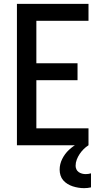

<svg xmlns="http://www.w3.org/2000/svg" viewBox="-20 -755 540 998"><path d="M68 0V-735H440V-647H169V-426H383V-338H169V-88H440V0ZM417 223Q402 223 387 220.5Q372 218 358 213.5Q344 209 331 201Q318 193 308.5 182Q299 171 294.5 156.5Q290 142 290 127Q290 98 303.5 71Q317 44 338.5 24Q360 4 386 -10Q412 -24 440 -32V0Q426 9 414.5 20.5Q403 32 394 45.5Q385 59 379 74.5Q373 90 373 107Q373 116 377 125Q381 134 389 139.5Q397 145 406.5 147.5Q416 150 425 150Q432 150 439 149Q446 148 453 146V219Q444 221 435 222Q426 223 417 223Z"/></svg>

Font: Iosevka Custom Semibold
Style: Regular
Weight: 600
Designer: Belleve Invis
Foundry: Belleve Invis
Version: Version 27.0.2; ttfautohint (v1.8.4)